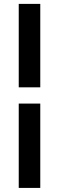

<svg xmlns="http://www.w3.org/2000/svg" viewBox="-20 -730 296 963"><path d="M182 -292H74V-710.5H182ZM182 212.5H74V-210.5H182Z"/></svg>

Font: Anek Gujarati SemiBold
Style: Regular
Weight: 600
Designer: Mrunmayee Ghaisas (Gujarati), Yesha Goshar (Latin)
Foundry: Ek Type
Version: Version 1.003